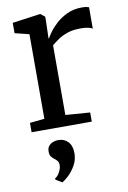

<svg xmlns="http://www.w3.org/2000/svg" viewBox="-92 -618 625 941"><g transform="rotate(-10 220.5 -147.5)"><path d="M34.5 0V-46.5L107.5 -54V-475L36.5 -492.5V-544L173.5 -563H177.5L198.5 -546V-526.5L196 -438L198.5 -438.5Q203 -447.5 216.8 -467Q230.5 -486.5 253.8 -507.8Q277 -529 309.2 -544.2Q341.5 -559.5 382 -559.5Q396 -559.5 404.5 -558Q413 -556.5 418 -554.5V-448Q412.5 -452 397.8 -455.8Q383 -459.5 360 -459.5Q320.5 -459.5 292.5 -449.8Q264.5 -440 245.2 -426.5Q226 -413 212 -401.5V-54.5L334 -45.5V0ZM223.5 138Q223 172 206.8 199.5Q190.5 227 171 244.8Q151.5 262.5 141 268H140L109 249L108.5 243Q122.5 235.5 132.2 216.5Q142 197.5 142 183.5Q142 168.5 135.5 160.8Q129 153 121 147.5Q113 141.5 106.5 133Q100 124.5 100 108Q100 89.5 109.8 79Q119.5 68.5 132.2 64.5Q145 60.5 154 60.5H156.5Q186.5 60.5 205 80.8Q223.5 101 223.5 138Z"/></g></svg>

Font: Merriweather 28pt
Style: Regular
Weight: 400
Version: Version 2.100